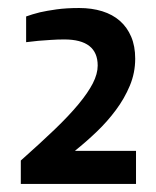

<svg xmlns="http://www.w3.org/2000/svg" viewBox="-20 -785 387 477"><path d="M31.7 -386.2Q79.6 -428.7 115.5 -463.1Q151.4 -497.6 175 -526.1Q198.7 -554.7 210.7 -578.1Q222.7 -601.6 222.7 -622.1Q222.7 -687 139.6 -687Q122.6 -687 105.7 -685.8Q88.9 -684.6 75.2 -683.6Q59.1 -681.6 44.9 -680.2V-744.1Q59.6 -749.5 79.1 -754.4Q96.2 -758.3 120.4 -761.7Q144.5 -765.1 176.8 -765.1Q208 -765.1 233.9 -757.1Q259.8 -749 277.8 -733.2Q295.9 -717.3 305.9 -693.8Q315.9 -670.4 315.9 -639.2Q315.9 -604 302.5 -572Q289.1 -540 267.8 -511.5Q246.6 -482.9 220 -457.5Q193.4 -432.1 167 -411.1V-410.2H317.9V-328.1H31.7Z"/></svg>

Font: Doppio One
Style: Regular
Weight: 400
Designer: Szymon Celej
Foundry: Szymon Celej
Version: Version 1.002